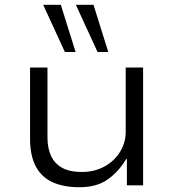

<svg xmlns="http://www.w3.org/2000/svg" viewBox="-20 -777 728 805"><path d="M313 8Q248 8 201.5 -12.5Q155 -33 130.5 -78.5Q106 -124 106 -196V-494H179V-201Q179 -156 194 -123.5Q209 -91 240.5 -73.5Q272 -56 323 -56Q377 -56 419 -79.5Q461 -103 484 -141.5Q507 -180 507 -223V-494H580V0H512V-110H509Q478 -58 432 -25Q386 8 313 8ZM389 -559 298 -757H372L434 -559ZM252 -559 161 -757H235L297 -559Z"/></svg>

Font: Nunito Sans 7pt SemiExpanded Light
Style: Regular
Weight: 300
Width: 6
Designer: Vernon Adams
Foundry: Vernon Adams
Version: Version 3.101;gftools[0.9.27]